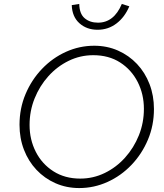

<svg xmlns="http://www.w3.org/2000/svg" viewBox="-20 -943 833 974"><path d="M382 11Q317 11 261.5 -13.5Q206 -38 165 -81.5Q124 -125 101.5 -183.5Q79 -242 79 -310Q79 -393 109.5 -465.5Q140 -538 193 -593.5Q246 -649 314.5 -680Q383 -711 458 -711Q523 -711 578.5 -686.5Q634 -662 675 -618.5Q716 -575 738.5 -516.5Q761 -458 761 -390Q761 -307 730.5 -234.5Q700 -162 647 -106.5Q594 -51 525.5 -20Q457 11 382 11ZM387 -37Q453 -37 511.5 -65.5Q570 -94 614.5 -143.5Q659 -193 684.5 -256.5Q710 -320 710 -391Q710 -465 678.5 -527Q647 -589 589.5 -626Q532 -663 453 -663Q387 -663 328.5 -634.5Q270 -606 225.5 -556.5Q181 -507 155.5 -443.5Q130 -380 130 -309Q130 -235 161.5 -173Q193 -111 251 -74Q309 -37 387 -37ZM475 -792Q420 -792 383 -825Q346 -858 344 -917L382 -923Q383 -873 409.5 -850.5Q436 -828 477 -828Q558 -828 598 -923L636 -911Q613 -856 571 -824Q529 -792 475 -792Z"/></svg>

Font: Red Hat Text
Style: Italic
Weight: 300
Italic angle: -12°
Designer: Pentagram, MCKL
Foundry: Pentagram, MCKL
Version: Version 1.023